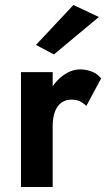

<svg xmlns="http://www.w3.org/2000/svg" viewBox="-20 -749 430 769"><path d="M191 -460H64V0H191ZM326 -325 385 -435Q371 -453 348.5 -462Q326 -471 301 -471Q265 -471 231 -445.5Q197 -420 176 -377.5Q155 -335 155 -280L191 -244Q191 -277 199.5 -300.5Q208 -324 225 -337Q242 -350 266 -350Q286 -350 299.5 -343.5Q313 -337 326 -325ZM376 -681 274 -729 124 -569 196 -531Z"/></svg>

Font: Jost SemiBold
Style: Regular
Weight: 600
Version: Version 3.710